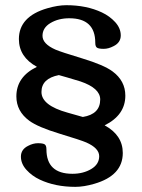

<svg xmlns="http://www.w3.org/2000/svg" viewBox="-20 -707 548 739"><path d="M417 -529.3Q397.5 -519 379.2 -519Q360.8 -519 353.8 -523.2Q346.7 -527.3 346.7 -542.5Q346.7 -636.7 246.6 -636.7Q205.1 -636.7 174.3 -618.4Q143.6 -600.1 143.6 -569.1Q143.6 -538.1 193.4 -516.1Q213.4 -507.3 296.4 -482.2Q379.4 -457 412.6 -432.6Q462.4 -396 462.4 -338.9Q462.4 -264.2 382.8 -224.6Q452.6 -186.5 452.6 -118.2Q452.6 -31.2 342.8 0.5Q302.7 12.2 270 12.2Q192.4 12.2 133.3 -15.6Q103 -29.8 81.8 -53.2Q60.5 -76.7 60.5 -104.2Q60.5 -131.8 87.9 -145.5Q107.4 -155.8 126 -155.8Q144.5 -155.8 151.6 -151.6Q158.7 -147.5 158.7 -132.3Q158.7 -38.1 258.8 -38.1Q300.3 -38.1 331.1 -56.4Q361.8 -74.7 361.8 -105.7Q361.8 -136.7 312 -158.7Q292 -167.5 209 -192.6Q126 -217.8 92.8 -242.2Q43 -278.8 43 -335.9Q43 -411.6 122.1 -449.7Q52.7 -487.8 52.7 -556.6Q52.7 -643.6 162.6 -675.3Q203.1 -687 235.4 -687Q313 -687 372.1 -659.2Q402.3 -645 423.6 -621.6Q444.8 -598.1 444.8 -570.6Q444.8 -543 417 -529.3ZM298.8 -256.8Q365.7 -267.6 365.7 -324.2Q365.7 -367.7 289.6 -393.6Q263.7 -401.9 238.5 -408.9Q213.4 -416 206.5 -418Q139.6 -404.8 139.6 -353Q139.6 -301.3 240.2 -273.4Q292 -258.8 298.8 -256.8Z"/></svg>

Font: Corben
Style: Regular
Weight: 400
Designer: vernon adams
Foundry: vernon adams
Version: Version 1.101